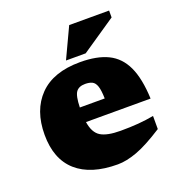

<svg xmlns="http://www.w3.org/2000/svg" viewBox="-134 -845 909 972"><g transform="rotate(-20 320.5 -358.5)"><path d="M332.5 -537Q423.5 -537 482 -508.5Q540.5 -480 570.8 -415.2Q601 -350.5 605.5 -241.5H257.5Q266.5 -182 301 -161Q335.5 -140 407.5 -140Q461 -140 503.5 -143.5Q546 -147 587 -154.5V-84Q500 -28 441.8 -6.5Q383.5 15 336.5 15Q192 15 115.2 -53Q38.5 -121 38.5 -252Q38.5 -384 113.2 -460.5Q188 -537 332.5 -537ZM319 -424.5Q285 -424.5 270 -404Q255 -383.5 253.5 -321.5H387.5Q386.5 -366 379 -388Q371.5 -410 356.8 -417.2Q342 -424.5 319 -424.5ZM269 -569 345.5 -732H560.5V-695L375 -569Z"/></g></svg>

Font: Newsreader 6pt ExtraBold
Style: Regular
Weight: 800
Designer: Hugues Gentile
Foundry: Production Type
Version: Version 1.003; ttfautohint (v1.8.3)